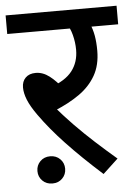

<svg xmlns="http://www.w3.org/2000/svg" viewBox="-49 -661 523 731"><g transform="rotate(-5 212.0 -295.5)"><path d="M69 -21Q69 -43 84 -58Q99 -73 122 -73Q145 -73 160 -58Q175 -43 175 -21Q175 1 160 16Q145 31 122 31Q99 31 84 16Q69 1 69 -21ZM284 -551 316 -566Q327 -541 331.5 -515.5Q336 -490 336 -458Q336 -403 313.5 -363.5Q291 -324 250.5 -295.5Q210 -267 156 -245L158 -255Q186 -222 221.5 -185.5Q257 -149 296.5 -113Q336 -77 377 -42L319 12Q240 -59 183.5 -119Q127 -179 88 -234Q63 -269 52.5 -295Q42 -321 42 -343Q42 -366 56 -380Q70 -394 95 -394Q122 -394 147 -375Q172 -356 197 -323L147 -335Q204 -354 230 -387.5Q256 -421 256 -468Q256 -497 248.5 -525.5Q241 -554 230 -565L275 -551H0V-622H424V-551Z"/></g></svg>

Font: hindi15
Style: Regular
Weight: 400
Designer: Jelle Bosma - Monotype Design Team
Foundry: Monotype Imaging Inc.
Version: Version 2.006